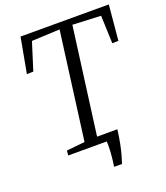

<svg xmlns="http://www.w3.org/2000/svg" viewBox="-159 -852 964 1114"><g transform="rotate(-20 322.5 -295.0)"><path d="M351.5 153Q354.5 135 357 113.8Q359.5 92.5 361 71.2Q362.5 50 362.8 31.5Q363 13 361.5 0L310.5 -45.5H444Q437.5 5 429.8 43Q422 81 414.2 108Q406.5 135 400.5 153ZM124 0 126.5 -29.5 239.5 -41 327 -704.5 153.5 -696.5 100 -526.5 60 -525.5 100 -743H645L625 -525.5L587 -524.5L580.5 -696.5L406 -704.5L318 -41L432.5 -29.5L429.5 0Z"/></g></svg>

Font: Merriweather 72pt Light
Style: Italic
Weight: 300
Italic angle: -7.8°
Version: Version 2.101